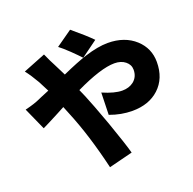

<svg xmlns="http://www.w3.org/2000/svg" viewBox="-149 -976 1182 1176"><g transform="rotate(-20 442.5 -387.5)"><path d="M371 50Q317 -179 247 -347L228 -394Q212 -386 181 -369Q99 -326 71 -313L6 -458Q69 -473 107 -491Q112 -493 123 -498Q158 -512 176 -520Q161 -551 141 -588Q110 -642 81 -679L227 -737Q251 -683 266 -656Q272 -645 283 -622Q297 -593 305 -578Q405 -623 468 -643Q553 -670 617 -670Q727 -670 796 -607Q861 -547 861 -458Q861 -351 793 -288Q727 -227 619 -227Q546 -227 473 -254L477 -398Q553 -365 603 -365Q647 -365 677 -388Q711 -415 711 -462Q711 -495 683.5 -517Q656 -539 613 -539Q525 -539 356 -458L377 -410Q402 -351 455 -205Q510 -49 526 11ZM446 -636Q425 -659 387 -696Q346 -735 324 -751L429 -825Q510 -758 553 -714Z"/></g></svg>

Font: GenSekiGothic TW H
Style: Regular
Weight: 900
Version: Version 1.501;PS 1;hotconv 16.6.51;makeotf.lib2.5.65220